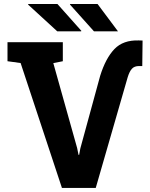

<svg xmlns="http://www.w3.org/2000/svg" viewBox="-20 -917 732 937"><path d="M282.2 0 80.6 -609.4 16.6 -618.2V-710.9H286.6V-618.2L240.2 -608.9L356.4 -194.8L363.3 -161.1H366.2L372.1 -192.9L468.8 -546.9Q495.6 -632.8 538.3 -677.5Q581.1 -722.2 657.7 -719.7L675.8 -719.2L674.3 -594.7H658.7Q635.7 -594.7 623.8 -581.5Q611.8 -568.4 603 -539.6L447.3 0ZM376 -764.2H259.3L117.2 -894.5L117.7 -897.5H260.3L377 -766.6ZM456.1 -897.5 555.7 -764.2H438.5L321.3 -895L322.3 -897.5Z"/></svg>

Font: Roboto Slab ExtraBold
Style: Regular
Weight: 800
Designer: Google
Version: Version 2.001; ttfautohint (v1.8.3)